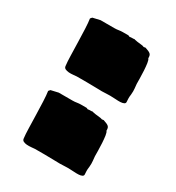

<svg xmlns="http://www.w3.org/2000/svg" viewBox="-137 -627 658 716"><g transform="rotate(30 191.5 -268.5)"><path d="M326.7 -324.2Q328.1 -316.4 322.3 -313.2Q316.4 -310.1 306.9 -309.6Q297.4 -309.1 285.4 -310.1Q273.4 -311 262.7 -311Q259.8 -311 253.4 -310.8Q247.1 -310.5 239.7 -310.3Q232.4 -310.1 226.1 -309.8Q219.7 -309.6 217.3 -310.1Q185.1 -310.5 161.9 -311Q138.7 -311.5 118.7 -311Q111.8 -310.5 102.5 -309.6Q93.3 -308.6 84.5 -309.3Q75.7 -310.1 69.3 -313.2Q63 -316.4 62.5 -324.2Q60.5 -339.8 59.8 -366.9Q59.1 -394 58.3 -423.3Q57.6 -452.6 56.4 -479.7Q55.2 -506.8 52.7 -522.9L58.6 -529.8L90.3 -537.1H149.4Q159.2 -537.1 167.7 -538.6Q176.3 -540 184.6 -540H208.5L215.3 -537.1Q218.8 -538.6 224.9 -538.3Q231 -538.1 235.4 -539.1Q238.8 -537.6 242.2 -537.4Q245.6 -537.1 248.5 -536.1L272.5 -533.2L279.3 -530.8Q281.2 -530.8 283.2 -531.5Q285.2 -532.2 286.6 -532.2Q295.4 -529.3 301 -526.9Q306.6 -524.4 309.8 -521.5Q313 -518.6 314.2 -514.4Q315.4 -510.3 315.4 -502.9Q319.3 -499 321.3 -485.6Q323.2 -472.2 324.2 -455.6Q325.2 -439 325.4 -423.1Q325.7 -407.2 325.7 -398.9Q328.1 -377.4 328.1 -368.4Q328.1 -359.4 327.4 -354.2Q326.7 -349.1 326.2 -343.8Q325.7 -338.4 326.7 -324.2ZM326.7 -12.2Q328.1 -4.4 322.3 -1.2Q316.4 2 306.9 2.4Q297.4 2.9 285.4 2Q273.4 1 262.7 1Q259.8 1 253.4 1.2Q247.1 1.5 239.7 1.7Q232.4 2 226.1 2.2Q219.7 2.4 217.3 2Q185.1 1.5 161.9 1Q138.7 0.5 118.7 1Q111.8 1.5 102.5 2.4Q93.3 3.4 84.5 2.7Q75.7 2 69.3 -1.2Q63 -4.4 62.5 -12.2Q60.5 -27.8 59.8 -54.9Q59.1 -82 58.3 -111.3Q57.6 -140.6 56.4 -167.7Q55.2 -194.8 52.7 -210.9L58.6 -217.8L90.3 -225.1H149.4Q159.2 -225.1 167.7 -226.6Q176.3 -228 184.6 -228H208.5L215.3 -225.1Q218.8 -226.6 224.9 -226.3Q231 -226.1 235.4 -227.1Q238.8 -225.6 242.2 -225.3Q245.6 -225.1 248.5 -224.1L272.5 -221.2L279.3 -219.2Q281.2 -219.2 283.2 -219.7Q285.2 -220.2 286.6 -220.2Q295.4 -217.3 301 -214.8Q306.6 -212.4 309.8 -209.5Q313 -206.5 314.2 -202.4Q315.4 -198.2 315.4 -190.9Q319.3 -187 321.3 -173.6Q323.2 -160.2 324.2 -143.6Q325.2 -127 325.4 -111.1Q325.7 -95.2 325.7 -86.9Q328.1 -65.4 328.1 -56.4Q328.1 -47.4 327.4 -42.2Q326.7 -37.1 326.2 -31.7Q325.7 -26.4 326.7 -12.2Z"/></g></svg>

Font: Sigmar One
Style: Regular
Weight: 400
Version: Version 1.000